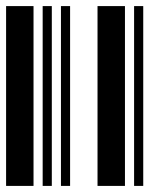

<svg xmlns="http://www.w3.org/2000/svg" viewBox="-20 -610 520 630"><path d="M0 0V-590H90V0ZM120 0V-590H150V0ZM180 0V-590H210V0ZM300 0V-590H390V0ZM420 0V-590H450V0Z"/></svg>

Font: Libre Barcode 39
Style: Regular
Weight: 400
Version: Version 1.005; ttfautohint (v1.8.3)